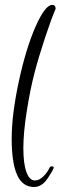

<svg xmlns="http://www.w3.org/2000/svg" viewBox="-20 -639 250 776"><path d="M117.6 116.8Q71.2 116.8 49.2 68Q27.2 19.2 27.2 -78.4Q27.2 -176 56 -309.6Q84.8 -443.2 123.6 -531.2Q162.4 -619.2 191.2 -619.2Q204.8 -619.2 204.8 -603.2Q188 -564.8 162.4 -487.6Q136.8 -410.4 119.6 -344.8Q102.4 -279.2 88.4 -191.2Q74.4 -103.2 74.4 -40.4Q74.4 22.4 86.8 56.4Q99.2 90.4 120.8 90.4Q139.2 90.4 156 73.2Q172.8 56 180 39.2Q184 30.4 194.4 34.4Q198.4 36 196.4 41.2Q194.4 46.4 190 54.4Q185.6 62.4 174.4 79.2Q150.4 116.8 117.6 116.8Z"/></svg>

Font: Euphoria Script
Style: Regular
Weight: 400
Designer: Sabrina Mariela Lopez
Foundry: Sabrina Mariela Lopez
Version: Version 1.002